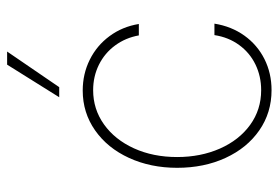

<svg xmlns="http://www.w3.org/2000/svg" viewBox="-146 -652 809 558"><g transform="rotate(-90 259.0 -373.5)"><path d="M49.8 -263.7Q49.8 -340.8 78.6 -403.6Q107.4 -466.3 158.7 -502.2Q210 -538.1 274.4 -538.1Q322.8 -538.1 364 -517.6Q405.3 -497.1 432.6 -460Q460 -422.9 467.8 -375H434.6Q427.7 -413.6 405.5 -443.8Q383.3 -474.1 349.4 -491Q315.4 -507.8 275.4 -507.8Q220.2 -507.8 176 -476.3Q131.8 -444.8 106.4 -389.2Q81.1 -333.5 81.1 -263.7Q81.1 -195.3 105.7 -139.4Q130.4 -83.5 174.6 -51.5Q218.8 -19.5 275.4 -19.5Q315.9 -19.5 350.1 -36.1Q384.3 -52.7 406.7 -83.5Q429.2 -114.3 435.5 -155.3H468.8Q460.9 -106 434.1 -68.4Q407.2 -30.8 366 -10Q324.7 10.7 275.4 10.7Q210 10.7 158.7 -24.9Q107.4 -60.5 78.6 -123Q49.8 -185.5 49.8 -263.7ZM349.6 -757.8H387.7L284.2 -606.4H254.9Z"/></g></svg>

Font: Pretendard Std Thin
Style: Regular
Weight: 100
Designer: Base glyphs from Inter by Rasmus Andersson; Hangeul glyphs from Noto Sans CJK(Source Han Sans) by Jang Soo-young and Kan
Foundry: Kil Hyung-jin
Version: Version 1.309